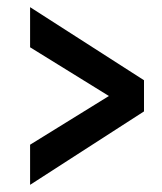

<svg xmlns="http://www.w3.org/2000/svg" viewBox="-20 -607 451 536"><path d="M64 -91V-203L284 -339L64 -475V-587L382 -383V-296Z"/></svg>

Font: Kreon Light Medium
Style: Regular
Weight: 500
Version: Version 2.002